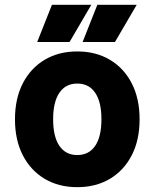

<svg xmlns="http://www.w3.org/2000/svg" viewBox="-20 -763 640 795"><path d="M300 12Q223 12 165 -22.5Q107 -57 74.5 -120Q42 -183 42 -269Q42 -355 74.5 -418Q107 -481 165 -515.5Q223 -550 300 -550Q377 -550 435 -515.5Q493 -481 525.5 -418Q558 -355 558 -269Q558 -183 525.5 -120Q493 -57 435 -22.5Q377 12 300 12ZM300 -121Q348 -121 374 -159Q400 -197 400 -269Q400 -341 374 -379Q348 -417 300 -417Q252 -417 226 -379Q200 -341 200 -269Q200 -197 226 -159Q252 -121 300 -121ZM134 -589 195 -743H358L268 -589ZM322 -589 383 -743H546L456 -589Z"/></svg>

Font: Geist Mono ExtraBold
Style: Regular
Weight: 800
Monospace: yes
Designer: Basement.studio, Andrés Briganti, Mateo Zaragoza
Foundry: Basement.studio, Vercel, Andrés Briganti, Guido Ferreyra, Mateo Zaragoza
Version: Version 1.500; ttfautohint (v1.8.4.7-5d5b)